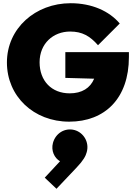

<svg xmlns="http://www.w3.org/2000/svg" viewBox="-20 -744 837 1193"><path d="M410 12C632 12 781 -133 781 -390V-420H386V-260L565 -255C541 -197 489 -164 413 -164C301 -164 226 -241 226 -357C226 -473 310 -548 416 -548C491 -548 539 -520 589 -463L724 -598C659 -675 551 -724 419 -724C200 -724 23 -568 23 -356C23 -146 189 12 410 12ZM258 360 331 429 456 297C498 253 513 225 519 201C536 140 500 80 443 64C382 48 325 85 309 144C296 192 318 238 353 258Z"/></svg>

Font: MV Cash Black
Style: Regular
Weight: 900
Designer: Rodrigo Fuenzalida
Foundry: fragTYPE
Version: Version 1.100;Glyphs 3.1.2 (3151)